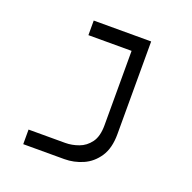

<svg xmlns="http://www.w3.org/2000/svg" viewBox="-108 -694 802 802"><g transform="rotate(20 293.0 -293.0)"><path d="M76.2 0V-64.9H239.3Q268.6 -64.9 298.3 -75.7Q328.1 -86.4 348.1 -113.5Q368.2 -140.6 368.2 -190.4V-521H176.3V-585.9H431.6V-174.3Q431.6 -111.3 406 -73Q380.4 -34.7 340.8 -17.3Q301.3 0 258.8 0Z"/></g></svg>

Font: CaskaydiaCove NFP Light
Style: Regular
Weight: 300
Designer: Aaron Bell
Foundry: Saja Typeworks
Version: Version 2111.001; VTT 6.35;Nerd Fonts 3.1.1